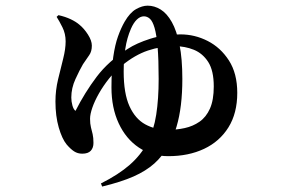

<svg xmlns="http://www.w3.org/2000/svg" viewBox="-20 -595 1040 688"><path d="M341.7 62.3Q404.7 30.8 445.1 -4.6Q485.5 -40.1 508.3 -84.1Q531.2 -128.2 539.8 -184.2Q548.5 -240.3 548.5 -312.2Q548.5 -382.8 544.7 -427Q540.9 -471.2 533.9 -495Q527 -518.7 517.3 -527.6Q507.6 -536.5 495.6 -536.5Q482.6 -536.5 470.6 -525.1Q458.6 -513.6 449.2 -492Q434.9 -459.1 429.1 -420.9Q423.2 -382.8 423.2 -338.2Q423.2 -260.4 443.8 -214.8Q464.5 -169.1 500.5 -149.4Q536.5 -129.7 581.8 -129.7Q612.9 -129.7 642 -136.1Q671.2 -142.4 695 -158.9Q718.8 -175.4 732.4 -206Q746 -236.7 746 -285.2Q746 -341.7 726.2 -372.8Q706.3 -403.8 674.5 -416.7Q642.6 -429.5 607.4 -429.5Q557 -429.8 510 -413.9Q463 -398 417.5 -360.5Q391.6 -339.5 370.8 -313.5Q350 -287.4 334.6 -260.3Q319.2 -233.2 310.9 -209.3Q302.7 -185.4 302.7 -169.5Q302.7 -151.2 305.9 -138.7Q309.1 -126.2 312 -114.1Q314.9 -101.9 314.9 -82.7Q314.9 -65.2 305.3 -54.8Q295.6 -44.3 274.7 -44.3Q258.4 -44.3 245.7 -52.5Q233 -60.7 218.7 -77.4Q202.3 -97.5 190.5 -138.2Q178.7 -178.9 178.7 -231.4Q178.7 -271.8 188.1 -310.6Q197.4 -349.4 206.3 -384.4Q215.2 -419.5 215.2 -446.7Q215.2 -474.3 203.7 -497.2Q192.3 -520.1 182.9 -534.6L189.5 -540.7Q214.1 -535.2 233.1 -526.2Q252.1 -517.2 264.3 -506.7Q281.3 -492.9 295.2 -471.1Q309.1 -449.3 309.1 -431.6Q309.1 -410.6 299.7 -397.4Q290.3 -384.1 277.3 -364.8Q265.3 -344.2 250.4 -311.7Q235.5 -279.2 235.5 -245.6Q235.5 -231.2 239.5 -217Q243.5 -202.8 250.5 -197.7Q283.9 -263.5 326.1 -319.5Q368.3 -375.5 437.3 -419.6Q469.1 -440.4 518.4 -456.1Q567.8 -471.8 626.6 -471.8Q678 -471.8 724.2 -448.2Q770.4 -424.7 800.3 -378.3Q830.2 -331.8 830.2 -262.2Q830.2 -189.3 798.6 -138.6Q766.9 -87.8 711.2 -61.6Q655.5 -35.4 582.9 -35.4Q523.4 -35.4 477.3 -66.4Q431.2 -97.4 405.3 -153.1Q379.4 -208.9 379.4 -281.6Q379.4 -347 385.8 -390.9Q392.1 -434.8 402.9 -464.7Q413.6 -494.7 426.6 -517.2Q445.6 -550 467.6 -562.3Q489.6 -574.7 508.9 -574.7Q533.7 -574.7 556 -560.7Q578.3 -546.8 595.7 -515.9Q613.1 -485.1 623.2 -434.9Q633.4 -384.7 633.4 -312.1Q633.4 -262.1 628.3 -219.5Q623.2 -176.9 612.6 -141.1Q602.1 -105.3 584.2 -74.1Q562.8 -35.8 533 -9.1Q503.2 17.5 458.7 37.3Q414.1 57 346.1 73.5Z"/></svg>

Font: Noto Serif KR ExtraLight
Style: Regular
Weight: 200
Designer: Ryoko NISHIZUKA 西塚涼子 (kana & ideographs); Frank Grießhammer (Latin, Greek & Cyrillic); Wenlong ZHANG 张文龙 (bopomofo); San
Foundry: Adobe
Version: Version 2.002-H1;hotconv 1.1.0;makeotfexe 2.6.0